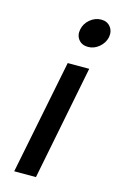

<svg xmlns="http://www.w3.org/2000/svg" viewBox="-112 -762 502 811"><g transform="rotate(15 139.0 -357.0)"><path d="M137 -500H231L132 0H37ZM202 -588Q175 -588 160.5 -606Q146 -624 151 -650Q156 -677 178 -695.5Q200 -714 227 -714Q253 -714 267.5 -695.5Q282 -677 277 -650Q271 -624 249.5 -606Q228 -588 202 -588Z"/></g></svg>

Font: Albert Sans Medium
Style: Italic
Weight: 500
Italic angle: -11.25°
Designer: Andreas Rasmussen
Foundry: a.Foundry
Version: Version 1.025